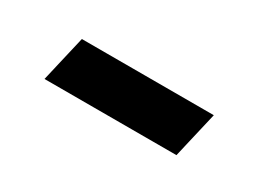

<svg xmlns="http://www.w3.org/2000/svg" viewBox="-25 -427 410 310"><g transform="rotate(30 180.5 -272.0)"><path d="M51 -229 71 -315H317L297 -229Z"/></g></svg>

Font: Instrument Sans Condensed Medium
Style: Italic
Weight: 500
Width: 3
Italic angle: -13°
Designer: Rodrigo Fuenzalida
Foundry: fragTYPE
Version: Version 1.000;gftools[0.9.28]